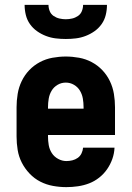

<svg xmlns="http://www.w3.org/2000/svg" viewBox="-20 -760 540 788"><path d="M252 8Q225 8 197.5 3Q170 -2 145.5 -14.5Q121 -27 101.5 -47.5Q82 -68 69.5 -92.5Q57 -117 52.5 -144.5Q48 -172 48 -200V-320Q48 -347 52.5 -374.5Q57 -402 69 -427Q81 -452 100 -472Q119 -492 143.5 -505Q168 -518 195.5 -523Q223 -528 250 -528Q277 -528 304.5 -523Q332 -518 356.5 -505Q381 -492 400 -472Q419 -452 431 -427Q443 -402 447.5 -374.5Q452 -347 452 -320V-206H177V-200Q177 -182 180 -164.5Q183 -147 192.5 -132Q202 -117 218.5 -108Q235 -99 252 -99Q265 -99 277 -102Q289 -105 299 -112Q309 -119 314.5 -130.5Q320 -142 321 -154H450Q449 -130 441 -107.5Q433 -85 419.5 -65.5Q406 -46 387 -31Q368 -16 346 -7.5Q324 1 300 4.5Q276 8 252 8ZM323 -314V-320Q323 -338 320 -355.5Q317 -373 308 -388Q299 -403 283.5 -412Q268 -421 250 -421Q232 -421 216.5 -412Q201 -403 192 -388Q183 -373 180 -355.5Q177 -338 177 -320V-314ZM250 -600Q229 -600 208.5 -602.5Q188 -605 168.5 -612.5Q149 -620 132 -632Q115 -644 103 -661Q91 -678 86 -698.5Q81 -719 81 -740H179Q179 -727 184 -714.5Q189 -702 200 -694.5Q211 -687 224 -684Q237 -681 250 -681Q263 -681 276 -684Q289 -687 300 -694.5Q311 -702 316 -714.5Q321 -727 321 -740H419Q419 -719 414 -698.5Q409 -678 397 -661Q385 -644 368 -632Q351 -620 331.5 -612.5Q312 -605 291.5 -602.5Q271 -600 250 -600Z"/></svg>

Font: Iosevka Curly Heavy
Style: Regular
Weight: 900
Monospace: yes
Designer: Belleve Invis
Foundry: Belleve Invis
Version: Version 22.1.2; ttfautohint (v1.8.4)